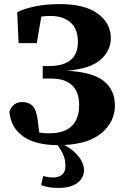

<svg xmlns="http://www.w3.org/2000/svg" viewBox="-20 -694 613 939"><path d="M267 225Q239 225 218.5 221.5Q198 218 181 211L191 167Q204 170 215.5 172Q227 174 240 174Q265 174 282.5 161Q300 148 300 117Q300 91 291.5 68.5Q283 46 262 16Q150 15 91 -28.5Q32 -72 26 -148Q43 -195 89 -195Q120 -195 139 -176.5Q158 -158 164 -109L172 -46Q183 -44 194.5 -43Q206 -42 219 -42Q367 -42 367 -181Q367 -243 333 -276.5Q299 -310 228 -310H189V-371H218Q361 -371 361 -489Q361 -553 324.5 -584.5Q288 -616 226 -616Q203 -616 182 -613L160 -483H71L64 -634Q99 -652 152 -663Q205 -674 272 -674Q394 -674 458 -627.5Q522 -581 522 -507Q522 -447 472.5 -402.5Q423 -358 308 -348Q434 -341 488 -297.5Q542 -254 542 -178Q542 -99 478 -44.5Q414 10 294 15Q340 39 365.5 72.5Q391 106 391 138Q391 175 359 200Q327 225 267 225Z"/></svg>

Font: Source Serif 4 SmText
Style: Bold
Weight: 700
Designer: Frank Grießhammer
Foundry: Adobe
Version: Version 4.005;hotconv 1.1.0;makeotfexe 2.6.0